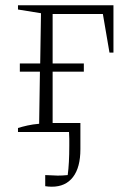

<svg xmlns="http://www.w3.org/2000/svg" viewBox="-20 -499 478 726"><path d="M48 0V-15Q64 -20 84 -24.5Q104 -29 128 -31L131 -228H55V-259H132L135 -449L48 -463V-479H409V-300H394L369 -446H179V-259H297V-228H179V-34H284V65Q284 134 256 170.5Q228 207 176 207Q163 207 151 205V163Q164 163 175.5 164Q187 165 198 165Q207 165 216.5 164.5Q226 164 236 163Q239 141 240.5 113.5Q242 86 242 52Q242 39 242 26Q242 13 241 0Z"/></svg>

Font: Piazzolla ExtraLight
Style: Regular
Weight: 200
Designer: Juan Pablo del Peral
Foundry: Huerta Tipografica
Version: Version 1.330